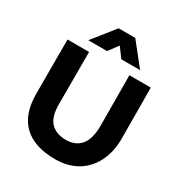

<svg xmlns="http://www.w3.org/2000/svg" viewBox="-214 -1094 1187 1258"><g transform="rotate(30 379.5 -465.5)"><path d="M532 -710H694L696 -326Q696 -225 658 -149Q620 -73 550 -31.5Q480 10 385 10Q227 10 145.5 -68Q64 -146 64 -301V-710H227V-314Q227 -219 268 -177Q309 -135 383 -135Q456 -135 495.5 -183.5Q535 -232 534 -335ZM576 -774H434L380 -847L326 -774H184L317 -941H443Z"/></g></svg>

Font: Livvic
Style: Bold
Weight: 700
Designer: Jacques Le Bailly, Baron von Fonthausen
Version: Version 1.001; ttfautohint (v1.8.2)